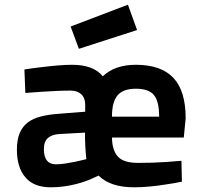

<svg xmlns="http://www.w3.org/2000/svg" viewBox="-20 -787 868 818"><path d="M568 -93Q598 -93 630.5 -94Q663 -95 690 -97Q722 -99 753 -102L755 -13Q721 -6 686 -1Q656 4 620 7.5Q584 11 551 11Q450 11 400 -39L374 -27Q364 -22 346 -15.5Q328 -9 305 -3Q282 3 254 7Q226 11 196 11Q124 11 88 -31.5Q52 -74 52 -149Q52 -191 63.5 -219Q75 -247 97.5 -264.5Q120 -282 153 -290.5Q186 -299 228 -302L343 -311V-341Q343 -370 326 -385.5Q309 -401 281 -401Q253 -401 219.5 -399.5Q186 -398 157 -396Q123 -393 88 -391L84 -491Q121 -497 158 -501Q189 -505 224 -508Q259 -511 287 -511Q378 -511 418 -462Q444 -487 479.5 -499Q515 -511 559 -511Q666 -511 718.5 -455.5Q771 -400 771 -283L763 -201H457Q458 -146 482.5 -119.5Q507 -93 568 -93ZM218 -87Q237 -87 259.5 -90.5Q282 -94 301 -98Q320 -102 333.5 -105.5Q347 -109 348 -109Q342 -160 342 -222L233 -216Q201 -214 184 -199Q167 -184 167 -152Q167 -87 218 -87ZM658 -290Q658 -356 635.5 -382.5Q613 -409 559 -409Q505 -409 481 -381Q457 -353 457 -290ZM525 -767 564 -659 316 -579 281 -674Z"/></svg>

Font: Panefresco 800wt
Style: Regular
Weight: 800
Designer: Campivisivi
Foundry: Campivisivi & Chank Co
Version: Version 1.001